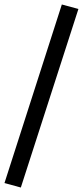

<svg xmlns="http://www.w3.org/2000/svg" viewBox="-37 -773 370 857"><path d="M56 64 -17 44 239 -753 313 -733Z"/></svg>

Font: Nunito Sans 10pt Medium
Style: Regular
Weight: 500
Designer: Vernon Adams
Foundry: Vernon Adams
Version: Version 3.101;gftools[0.9.27]